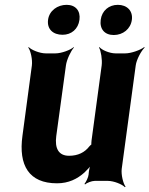

<svg xmlns="http://www.w3.org/2000/svg" viewBox="-20 -749 619 795"><path d="M266 -104C223 -104 206 -134 213 -186L253 -478C256 -502 274 -539 286 -552L285 -554C272 -542 234 -528 210 -528H169C145 -528 110 -542 99 -554L97 -552C107 -539 115 -502 112 -478L73 -187C56 -64 100 10 216 10C264 10 300 -8 330 -35C339 -45 356 -60 361 -70L358 -72C352 -62 348 -43 347 -29V-27C346 -15 336 5 330 12L332 15C339 8 360 0 372 0H427C451 0 486 14 497 26L500 24C490 11 481 -26 484 -50L542 -478C545 -502 565 -539 579 -552L577 -554C562 -542 523 -528 499 -528H458C434 -528 401 -542 392 -554L390 -552C398 -539 404 -502 401 -478L359 -167C359 -164 357 -150 359 -148L362 -152C360 -153 351 -145 350 -143C331 -118 303 -104 266 -104ZM239 -605C276 -605 304 -629 309 -667C314 -704 293 -729 256 -729C218 -729 184 -705 179 -667C174 -628 200 -605 239 -605ZM451 -604C489 -604 521 -629 526 -667C531 -704 506 -729 468 -729C431 -729 402 -705 397 -667C392 -629 413 -604 451 -604Z"/></svg>

Font: Asimov
Style: EdgeNarIt
Weight: 500
Designer: Google
Version: Version 2.000980: 2014